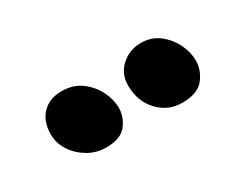

<svg xmlns="http://www.w3.org/2000/svg" viewBox="-38 -935 692 542"><g transform="rotate(-30 308.0 -664.5)"><path d="M445 -563Q399 -563 367.5 -596.5Q336 -630 336 -682Q336 -720 363 -744Q390 -768 427 -768Q461 -768 485.5 -749Q510 -730 523.5 -702.5Q537 -675 537 -648Q537 -616 516 -589.5Q495 -563 445 -563ZM196 -561Q164 -561 137 -577Q110 -593 94 -618Q78 -643 78 -671Q78 -713 101.5 -737.5Q125 -762 165 -762Q202 -762 228 -743Q254 -724 268 -696Q282 -668 282 -641Q282 -611 262.5 -586Q243 -561 196 -561Z"/></g></svg>

Font: Shantell Sans ExtraBold
Style: Regular
Weight: 800
Designer: Stephen Nixon, Anya Danilova, Shantell Martin
Foundry: Arrow Type
Version: Version 1.011;[c5ecc13dd]